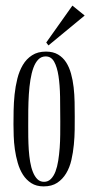

<svg xmlns="http://www.w3.org/2000/svg" viewBox="-20 -747 320 681"><path d="M245.1 -334Q245.1 -313.5 244.9 -287.4Q244.6 -261.2 241.9 -233.6Q239.3 -206.1 233.2 -179.4Q227.1 -152.8 214.6 -132.1Q202.1 -111.3 182.9 -98.6Q163.6 -85.9 134.8 -85.9Q108.9 -85.9 91.1 -97.4Q73.2 -108.9 61.5 -127.2Q49.8 -145.5 43 -169.2Q36.1 -192.9 32.7 -217.3Q29.3 -241.7 28.6 -264.9Q27.8 -288.1 27.8 -306.2Q27.8 -327.6 28.3 -355.2Q28.8 -382.8 31.7 -411.6Q34.7 -440.4 41.5 -467.8Q48.3 -495.1 61 -516.6Q73.7 -538.1 93.8 -551Q113.8 -564 143.1 -564Q168.5 -564 185.8 -553.7Q203.1 -543.5 214.4 -526.1Q225.6 -508.8 231.9 -485.8Q238.3 -462.9 241.2 -437.3Q244.1 -411.6 244.6 -385Q245.1 -358.4 245.1 -334ZM142.1 -546.9Q126.5 -546.9 116 -536.1Q105.5 -525.4 98.6 -506.8Q91.8 -488.3 87.9 -463.9Q84 -439.5 82.3 -412.1Q80.6 -384.8 80.3 -356.4Q80.1 -328.1 80.1 -301.8Q80.1 -282.7 80.3 -260.5Q80.6 -238.3 82 -216.1Q83.5 -193.8 86.9 -173.3Q90.3 -152.8 96.7 -137Q103 -121.1 112.5 -111.6Q122.1 -102.1 136.2 -102.1Q150.4 -102.1 160.4 -112.1Q170.4 -122.1 176.8 -138.7Q183.1 -155.3 186.5 -177Q189.9 -198.7 191.7 -222.4Q193.4 -246.1 193.6 -270Q193.8 -293.9 193.8 -314.9Q193.8 -361.3 193.1 -403.3Q192.4 -445.3 187.5 -477.3Q182.6 -509.3 172.1 -528.1Q161.6 -546.9 142.1 -546.9ZM236.8 -727.1 280.3 -691.9 151.9 -585.9 144 -596.2Z"/></svg>

Font: Bigelow Rules
Style: Regular
Weight: 400
Designer: Astigmatic (AOETI)
Foundry: Astigmatic (AOETI)
Version: Version 1.001